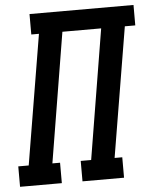

<svg xmlns="http://www.w3.org/2000/svg" viewBox="-75 -779 658 824"><g transform="rotate(-5 254.5 -367.5)"><path d="M-22 0V-88H23L116 -647H83V-735H531V-647H486L393 -88H426V0H247V-88H292L384 -647H217L125 -88H158V0Z"/></g></svg>

Font: Iosevka Curly Slab SmBdObl
Style: Regular
Weight: 600
Italic angle: -9°
Monospace: yes
Designer: Belleve Invis
Foundry: Belleve Invis
Version: Version 11.0.0; ttfautohint (v1.8.3)